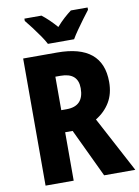

<svg xmlns="http://www.w3.org/2000/svg" viewBox="-100 -996 771 1062"><g transform="rotate(-10 286.0 -465.0)"><path d="M259 -714Q514 -714 514 -504Q514 -438 485.5 -390.5Q457 -343 406 -312L572 0H397L268 -272H226V0H68V-714ZM255 -584H226V-396H256Q353 -396 353 -497Q353 -584 255 -584ZM217 -770Q207 -790 188 -817.5Q169 -845 148.5 -872Q128 -899 113 -917V-930H209Q248 -900 290 -852Q313 -878 333.5 -896.5Q354 -915 374 -930H468V-917Q453 -898 433.5 -871.5Q414 -845 395 -818Q376 -791 364 -770Z"/></g></svg>

Font: Noto Sans Ethiopic Condensed ExtraBold
Style: Regular
Weight: 800
Width: 3
Designer: Monotype Design Team
Foundry: Monotype Imaging Inc.
Version: Version 2.102; ttfautohint (v1.8.4.7-5d5b)